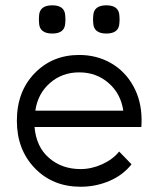

<svg xmlns="http://www.w3.org/2000/svg" viewBox="-20 -690 600 727"><path d="M478 -67.9Q445.8 -26.9 394.3 -4.9Q342.8 17.1 285.2 17.1Q179.7 17.1 111.8 -53.2Q43.9 -123.5 43.9 -232.9Q43.9 -343.3 111.1 -412.6Q178.2 -481.9 279.8 -481.9Q346.2 -481.9 399.9 -451.2Q453.6 -420.4 484.6 -364.5Q515.6 -308.6 516.1 -237.8Q516.1 -217.8 515.1 -209H110.8Q117.2 -133.8 165.8 -91.8Q214.4 -49.8 285.2 -49.8Q326.7 -49.8 366.9 -68.1Q407.2 -86.4 431.2 -116.2ZM113.8 -271H446.8Q437.5 -335.4 391.1 -375.7Q344.7 -416 279.8 -416Q215.3 -416 169.2 -375.7Q123 -335.4 113.8 -271ZM127.9 -603Q126.5 -616.2 127.9 -629.9Q129.4 -669.9 178.2 -669.9Q225.6 -669.9 227.1 -629.9Q228.5 -616.2 227.1 -603Q225.6 -563 178.2 -563Q129.4 -563 127.9 -603ZM333 -603Q331.5 -616.2 333 -629.9Q334.5 -669.9 382.8 -669.9Q430.7 -669.9 432.1 -629.9Q433.6 -616.2 432.1 -603Q430.7 -563 382.8 -563Q334.5 -563 333 -603Z"/></svg>

Font: Kreadon
Style: Regular
Weight: 400
Designer: kohakuno
Foundry: StudioGnu
Version: Version 1.000;Glyphs 3.1.2 (3151)